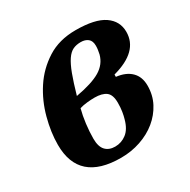

<svg xmlns="http://www.w3.org/2000/svg" viewBox="-129 -657 779 789"><g transform="rotate(-30 260.0 -262.0)"><path d="M228 12Q29 12 29 -164Q29 -223 46.5 -288.5Q64 -354 100 -409Q136 -464 192.5 -500Q249 -536 327 -536Q419 -536 462 -506.5Q505 -477 505 -426Q505 -333 375 -298V-287Q420 -282 445 -257.5Q470 -233 470 -191Q470 -146 450.5 -109Q431 -72 398 -45Q365 -18 321 -3Q277 12 228 12ZM230 -40Q260 -40 284 -58.5Q308 -77 319 -118Q323 -131 326 -149.5Q329 -168 329 -191Q329 -229 310.5 -243Q292 -257 256 -257Q240 -257 220.5 -255Q201 -253 185 -248Q177 -218 172.5 -182Q168 -146 168 -113Q168 -75 184.5 -57.5Q201 -40 230 -40ZM321 -483Q300 -483 284 -475.5Q268 -468 254 -447.5Q240 -427 226.5 -391Q213 -355 197 -299Q275 -313 313.5 -336Q352 -359 363 -400Q365 -410 366.5 -419Q368 -428 368 -439Q368 -462 355 -472.5Q342 -483 321 -483Z"/></g></svg>

Font: IBM Plex Serif
Style: Bold Italic
Weight: 700
Italic angle: -14°
Designer: Mike Abbink, Paul van der Laan, Pieter van Rosmalen
Foundry: Bold Monday
Version: Version 3.001